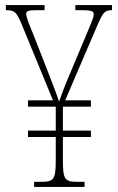

<svg xmlns="http://www.w3.org/2000/svg" viewBox="-20 -734 463 754"><path d="M114 0H312V-20H283C233 -20 227 -31 227 -107V-196H337V-221H227V-315H337V-340H236L363 -636C383 -682 390 -694 418 -694H420V-714H276V-694H303C347 -694 348 -687 348 -677C348 -662 331 -628 307 -569L246 -424C234 -396 223 -366 212 -335C202 -366 181 -419 164 -463L110 -601C95 -638 83 -665 83 -680C83 -690 90 -694 121 -694H155V-714H3V-694H5C39 -694 46 -685 67 -634L188 -340H90V-315H199V-221H90V-196H199V-108C199 -31 193 -20 143 -20H114Z"/></svg>

Font: Noto Serif Devanagari ExtraCondensed Thin
Style: Regular
Weight: 100
Width: 2
Designer: Universal Thirst, Indian Type Foundry and the Monotype Design Team
Foundry: Monotype Imaging Inc.
Version: Version 2.004